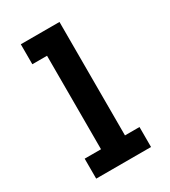

<svg xmlns="http://www.w3.org/2000/svg" viewBox="-181 -826 812 916"><g transform="rotate(-30 225.0 -367.5)"><path d="M74 0V-110H164V-625H83V-735H296V-110H376V0Z"/></g></svg>

Font: Iosevka Etoile Extrabold
Style: Regular
Weight: 800
Designer: Belleve Invis
Foundry: Belleve Invis
Version: Version 22.1.2; ttfautohint (v1.8.4)